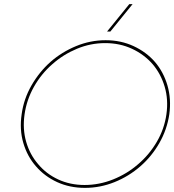

<svg xmlns="http://www.w3.org/2000/svg" viewBox="-20 -903 844 931"><path d="M85 -349Q74 -275 93 -210Q112 -145 154 -97Q196 -48 257 -20Q318 8 392 8Q466 8 535.5 -20Q605 -48 661 -97Q716 -145 753 -210Q790 -275 801 -349Q811 -423 792 -488.5Q773 -554 731 -603Q689 -651 627.5 -679.5Q566 -708 492 -708Q418 -708 349 -679.5Q280 -651 225 -603Q170 -554 132.5 -488.5Q95 -423 85 -349ZM99 -348Q109 -419 144.5 -482Q180 -545 234 -592Q287 -639 353 -666.5Q419 -694 490 -694Q561 -694 620 -666.5Q679 -639 720 -592Q760 -545 778.5 -482.5Q797 -420 787 -349Q777 -278 740.5 -215.5Q704 -153 650 -107Q596 -60 528.5 -33Q461 -6 390 -6Q320 -6 262 -33Q204 -60 165 -107Q125 -153 107 -215Q89 -277 99 -348ZM499 -750H515Q542 -783 569 -816.5Q596 -850 623 -883H607Q580 -850 553 -816.5Q526 -783 499 -750Z"/></svg>

Font: Josefin Slab Thin Thin
Style: Italic
Weight: 250
Italic angle: -12°
Version: Version 2.000